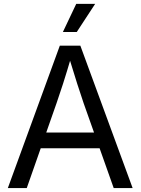

<svg xmlns="http://www.w3.org/2000/svg" viewBox="-20 -961 718 981"><path d="M20 0 285.6 -727.5H390.6L657.7 0H561L407.2 -434.1Q393.1 -475.1 374.3 -533.7Q355.5 -592.3 327.6 -684.1H348.1Q320.8 -591.3 301.8 -532.2Q282.7 -473.1 269 -434.1L116.7 0ZM154.8 -203.6V-283.7H522.9V-203.6ZM301.3 -797.4 369.6 -941.4H466.3L372.1 -797.4Z"/></svg>

Font: Inter 20pt
Style: Regular
Weight: 400
Version: Version 4.001;git-66647c0bb